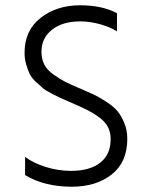

<svg xmlns="http://www.w3.org/2000/svg" viewBox="-20 -700 567 727"><path d="M462 -174Q462 -86 403 -39.5Q344 7 252 7Q148 7 75 -37V-106Q105 -83 152.5 -68Q200 -53 249 -53Q320 -53 359.5 -84Q399 -115 399 -173Q399 -217 369 -244.5Q339 -272 282 -297Q274 -301 247 -312.5Q220 -324 209 -329Q198 -334 175 -346Q152 -358 141.5 -367Q131 -376 115 -391Q99 -406 92 -421Q85 -436 79 -456.5Q73 -477 73 -500Q73 -585 134 -632.5Q195 -680 283 -680Q367 -680 423 -650V-581Q399 -597 360 -608Q321 -619 284 -619Q217 -619 177 -587.5Q137 -556 137 -504Q137 -477 147.5 -456Q158 -435 183 -417.5Q208 -400 226.5 -390.5Q245 -381 283 -365Q318 -350 336 -341.5Q354 -333 382 -315Q410 -297 424.5 -279.5Q439 -262 450.5 -234.5Q462 -207 462 -174Z"/></svg>

Font: Hind Siliguri Light
Style: Regular
Weight: 300
Designer: Jyotish Sonowal
Foundry: Indian Type Foundry
Version: Version 1.001;PS 1.0;hotconv 1.0.86;makeotf.lib2.5.63406; tt